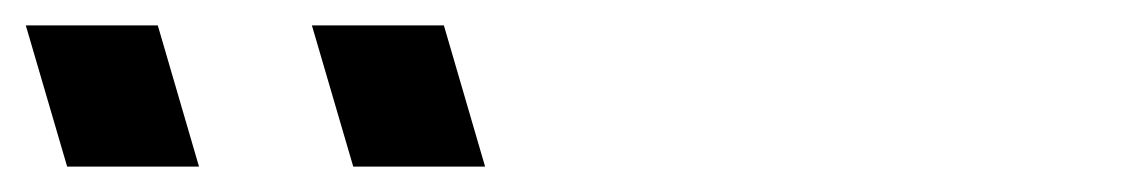

<svg xmlns="http://www.w3.org/2000/svg" viewBox="-381 -699 882 151"><path d="M-103.2 -568H0.5L-31.9 -679H-135.7ZM-328.2 -568H-224.5L-256.9 -679H-360.7Z"/></svg>

Font: Din Kursivschrift
Style: BreitLeft
Weight: 400
Version: Version 1.089